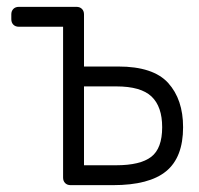

<svg xmlns="http://www.w3.org/2000/svg" viewBox="-20 -540 579 560"><path d="M186 0Q176 0 170 -6Q164 -12 164 -22V-462H35Q25 -462 19 -468Q13 -474 13 -484V-498Q13 -508 19 -514Q25 -520 35 -520H203Q213 -520 219 -514Q225 -508 225 -498V-346H325Q427 -346 470.5 -298Q514 -250 514 -169Q514 -81 464.5 -40.5Q415 0 310 0ZM225 -58H319Q389 -58 421 -82.5Q453 -107 453 -169Q453 -229 422 -258.5Q391 -288 319 -288H225Z"/></svg>

Font: Rubik Light
Style: Regular
Weight: 300
Designer: Hubert and Fischer
Foundry: Hubert and Fischer
Version: Version 2.300;gftools[0.9.30]